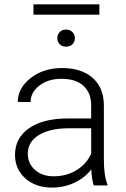

<svg xmlns="http://www.w3.org/2000/svg" viewBox="-20 -850 576 880"><path d="M48.8 0ZM409.7 0Q400.9 -24.9 398.4 -73.7Q367.7 -33.7 320.1 -12Q272.5 9.8 219.2 9.8Q143.1 9.8 95.9 -32.7Q48.8 -75.2 48.8 -140.1Q48.8 -217.3 113 -262.2Q177.2 -307.1 292 -307.1H397.9V-367.2Q397.9 -423.8 363 -456.3Q328.1 -488.8 261.2 -488.8Q200.2 -488.8 160.2 -457.5Q120.1 -426.3 120.1 -382.3L61.5 -382.8Q61.5 -445.8 120.1 -491.9Q178.7 -538.1 264.2 -538.1Q352.5 -538.1 403.6 -493.9Q454.6 -449.7 456.1 -370.6V-120.6Q456.1 -43.9 472.2 -5.9V0ZM226.1 -42Q284.7 -42 330.8 -70.3Q377 -98.6 397.9 -146V-262.2H293.5Q206.1 -261.2 156.7 -230.2Q107.4 -199.2 107.4 -145Q107.4 -100.6 140.4 -71.3Q173.3 -42 226.1 -42ZM242.7 -674.8Q242.7 -691.4 253.4 -702.9Q264.2 -714.4 282.7 -714.4Q301.3 -714.4 312.3 -702.9Q323.2 -691.4 323.2 -674.8Q323.2 -658.7 312.3 -647.5Q301.3 -636.2 282.7 -636.2Q264.2 -636.2 253.4 -647.5Q242.7 -658.7 242.7 -674.8ZM435.5 -782.7H133.3V-830.1H435.5Z"/></svg>

Font: Roboto Light
Style: Regular
Weight: 300
Designer: Google
Version: Version 2.134; 2016; ttfautohint (v1.6)